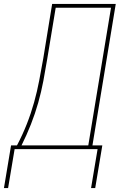

<svg xmlns="http://www.w3.org/2000/svg" viewBox="-40 -755 660 972"><path d="M-20 197 16 -19H46Q74 -72 95.5 -126.5Q117 -181 132.5 -236.5Q148 -292 158.5 -347.5Q169 -403 179 -459L224 -735H546L428 -19H478L442 197H421L454 0H34L1 197ZM69 -19H407L522 -716H242L199 -456Q190 -401 179.5 -345.5Q169 -290 153.5 -235Q138 -180 116.5 -125.5Q95 -71 69 -19Z"/></svg>

Font: Iosevka Aile Thin
Style: Italic
Weight: 100
Italic angle: -9°
Designer: Belleve Invis
Foundry: Belleve Invis
Version: Version 31.1.0; ttfautohint (v1.8.4)